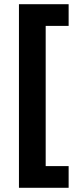

<svg xmlns="http://www.w3.org/2000/svg" viewBox="-20 -734 371 912"><path d="M306 158H70V-714H306V-611H197V55H306Z"/></svg>

Font: Noto Sans Balinese
Style: Regular
Weight: 400
Designer: Aditya Bayu, David Williams
Foundry: David Williams
Version: Version 2.003